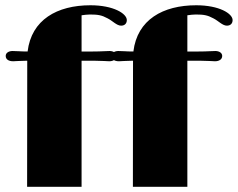

<svg xmlns="http://www.w3.org/2000/svg" viewBox="-20 -720 916 740"><path d="M84.5 0H294.4V-485.8H348.6C359.4 -485.8 372.6 -485.4 380.4 -484.9C390.1 -484.4 395.5 -483.9 400.9 -483.9C417 -483.9 428.7 -491.2 428.7 -504.4C428.7 -516.6 416.5 -523.4 402.3 -523.4C394 -523.4 387.2 -522.9 377.9 -522.5C369.6 -522 354 -521.5 336.9 -521.5H294.4V-661.1C305.2 -662.6 316.9 -664.1 326.7 -664.1C357.4 -664.1 372.1 -661.6 394.5 -649.4C414.1 -639.6 429.7 -621.1 446.8 -621.1C460.9 -621.1 468.8 -629.9 468.8 -642.6C468.8 -667.5 417.5 -699.7 328.6 -699.7C200.2 -699.7 101.1 -644 86.4 -521.5C70.8 -521.5 60.5 -522 53.2 -522.5C43.5 -522.9 37.1 -523.4 28.3 -523.4C14.2 -523.4 2 -516.6 2 -504.4C2 -491.2 13.2 -483.9 30.8 -483.9C35.2 -483.9 40.5 -484.4 50.8 -484.9C57.6 -485.4 66.4 -485.8 77.1 -485.8H85ZM492.2 0H702.1V-485.8H756.3C767.1 -485.8 780.3 -485.4 788.1 -484.9C797.9 -484.4 803.2 -483.9 808.6 -483.9C824.7 -483.9 836.4 -491.2 836.4 -504.4C836.4 -516.6 824.2 -523.4 810.1 -523.4C801.8 -523.4 794.9 -522.9 785.6 -522.5C777.3 -522 761.7 -521.5 744.6 -521.5H702.1V-661.1C712.9 -662.6 724.6 -664.1 734.4 -664.1C765.1 -664.1 779.8 -661.6 802.2 -649.4C821.8 -639.6 837.4 -621.1 854.5 -621.1C868.7 -621.1 876.5 -629.9 876.5 -642.6C876.5 -667.5 825.2 -699.7 736.3 -699.7C607.9 -699.7 508.8 -644 494.1 -521.5C478.5 -521.5 468.3 -522 460.9 -522.5C451.2 -522.9 444.8 -523.4 436 -523.4C421.9 -523.4 409.7 -516.6 409.7 -504.4C409.7 -491.2 420.9 -483.9 438.5 -483.9C442.9 -483.9 448.2 -484.4 458.5 -484.9C465.3 -485.4 474.1 -485.8 484.9 -485.8H492.7Z"/></svg>

Font: Limelight
Style: Regular
Weight: 400
Designer: Nicole Fally
Foundry: Nicole Fally
Version: Version 1.002